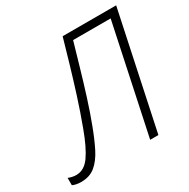

<svg xmlns="http://www.w3.org/2000/svg" viewBox="-200 -865 1013 1027"><g transform="rotate(-30 306.0 -351.5)"><path d="M15.6 11.2Q-2.4 11.2 -15.6 8.3Q-28.8 5.4 -38.1 1V-44.4Q-28.3 -40 -15.4 -37.1Q-2.4 -34.2 10.7 -34.2Q60.1 -34.2 95.2 -84Q130.4 -133.8 166 -231Q196.8 -313.5 224.6 -400.9Q252.4 -488.3 276.1 -569.6Q299.8 -650.9 317.9 -713.9H648.4L497.1 0H446.3L587.9 -668H356Q337.4 -604 314.7 -525.4Q292 -446.8 266.6 -366.5Q241.2 -286.1 214.8 -216.8Q189.5 -149.4 163.6 -98.1Q137.7 -46.9 102.8 -17.8Q67.9 11.2 15.6 11.2Z"/></g></svg>

Font: Open Sans Light
Style: Italic
Weight: 300
Italic angle: -12°
Designer: Monotype Design Team
Foundry: Monotype Imaging Inc.
Version: Version 3.003; ttfautohint (v1.8.4)